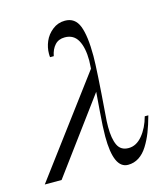

<svg xmlns="http://www.w3.org/2000/svg" viewBox="-141 -813 797 911"><g transform="rotate(-15 257.5 -357.0)"><path d="M-30.8 0 323.2 -474.1Q325.2 -502.4 325.2 -513.2Q325.2 -577.1 304.9 -613.5Q284.7 -649.9 241.2 -649.9Q210.4 -649.9 192.4 -630.1Q174.3 -610.4 168 -577.1H149.9Q148.9 -582 148.9 -594.2Q148.9 -624.5 161.4 -654.1Q173.8 -683.6 200.7 -704.8Q227.5 -726.1 262.2 -726.1Q312 -726.1 331.1 -677Q350.1 -627.9 350.1 -529.8Q350.1 -464.4 333 -244.1Q330.1 -213.9 330.1 -186Q330.1 -128.4 345.2 -96.2Q360.4 -64 398.9 -64Q437 -64 466.8 -99.9Q496.6 -135.7 511.2 -189.9H528.8Q516.6 -145 503.4 -111.3Q490.2 -77.6 471.9 -48.3Q453.6 -19 429.4 -3.4Q405.3 12.2 376 12.2Q305.2 12.2 305.2 -146Q305.2 -190.4 311.5 -268.3Q317.9 -346.2 318.8 -361.8L51.8 0Z"/></g></svg>

Font: Flanker Steampunk
Style: Italic
Weight: 400
Italic angle: -12°
Designer: Alexey Kryukov, Leonardo Di Lena
Foundry: Alexey Kryukov, Leonardo Di Lena
Version: 1.210